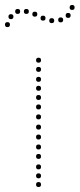

<svg xmlns="http://www.w3.org/2000/svg" viewBox="-59 -752 320 772"><path d="M96 -231Q86 -231 86 -241Q86 -251 96 -251Q106 -251 106 -241Q106 -231 96 -231ZM96 -191Q86 -191 86 -201Q86 -211 96 -211Q106 -211 106 -201Q106 -191 96 -191ZM96 -151Q86 -151 86 -161Q86 -171 96 -171Q106 -171 106 -161Q106 -151 96 -151ZM96 -113Q86 -113 86 -123Q86 -133 96 -133Q106 -133 106 -123Q106 -113 96 -113ZM96 -71Q86 -71 86 -81Q86 -91 96 -91Q106 -91 106 -81Q106 -71 96 -71ZM96 -35Q86 -35 86 -45Q86 -55 96 -55Q106 -55 106 -45Q106 -35 96 -35ZM96 0Q86 0 86 -10Q86 -20 96 -20Q106 -20 106 -10Q106 0 96 0ZM96 -500Q86 -500 86 -510Q86 -520 96 -520Q106 -520 106 -510Q106 -500 96 -500ZM96 -387Q86 -387 86 -397Q86 -407 96 -407Q106 -407 106 -397Q106 -387 96 -387ZM96 -350Q86 -350 86 -360Q86 -370 96 -370Q106 -370 106 -360Q106 -350 96 -350ZM96 -312Q86 -312 86 -322Q86 -332 96 -332Q106 -332 106 -322Q106 -312 96 -312ZM96 -272Q86 -272 86 -282Q86 -292 96 -292Q106 -292 106 -282Q106 -272 96 -272ZM96 -423Q86 -423 86 -433Q86 -443 96 -443Q106 -443 106 -433Q106 -423 96 -423ZM96 -463Q86 -463 86 -473Q86 -483 96 -483Q106 -483 106 -473Q106 -463 96 -463ZM-29 -643Q-39 -643 -39 -653Q-39 -663 -29 -663Q-19 -663 -19 -653Q-19 -643 -29 -643ZM-15 -675Q-25 -675 -25 -685Q-25 -695 -15 -695Q-5 -695 -5 -685Q-5 -675 -15 -675ZM12 -696Q2 -696 2 -706Q2 -716 12 -716Q22 -716 22 -706Q22 -696 12 -696ZM47 -696Q37 -696 37 -706Q37 -716 47 -716Q57 -716 57 -706Q57 -696 47 -696ZM81 -685Q71 -685 71 -695Q71 -705 81 -705Q91 -705 91 -695Q91 -685 81 -685ZM114 -669Q104 -669 104 -679Q104 -689 114 -689Q124 -689 124 -679Q124 -669 114 -669ZM149 -659Q139 -659 139 -669Q139 -679 149 -679Q159 -679 159 -669Q159 -659 149 -659ZM185 -662Q175 -662 175 -672Q175 -682 185 -682Q195 -682 195 -672Q195 -662 185 -662ZM215 -680Q205 -680 205 -690Q205 -700 215 -700Q225 -700 225 -690Q225 -680 215 -680ZM231 -712Q221 -712 221 -722Q221 -732 231 -732Q241 -732 241 -722Q241 -712 231 -712Z"/></svg>

Font: Raleway Dots 
Style: Regular
Weight: 400
Version: Version 1.000